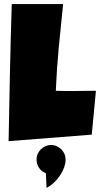

<svg xmlns="http://www.w3.org/2000/svg" viewBox="-20 -727 494 949"><path d="M454.1 -278.3 433.6 -61.5 22.5 -29.3Q25.4 -199.7 29.1 -368.2Q32.7 -536.6 38.1 -707H292Q280.8 -600.1 270.5 -493.4Q260.3 -386.7 255.9 -278.3Q278.8 -277.3 301.3 -277.3H305.7Q305.7 -277.3 305.7 -277.3Q305.7 -277.3 305.7 -277.3Q305.7 -277.3 305.7 -277.3Q305.7 -277.3 305.7 -277.3H308.1Q308.1 -277.3 308.1 -277.3Q308.1 -277.3 308.1 -277.3Q308.1 -277.3 308.1 -277.3Q308.1 -277.3 308.1 -277.3H308.6Q308.6 -277.3 308.6 -277.3Q308.6 -277.3 308.6 -277.3Q308.6 -277.3 308.6 -277.3Q308.6 -277.3 308.6 -277.3H314Q314 -277.3 314 -277.3Q314 -277.3 314 -277.3Q314 -277.3 314 -277.3Q314 -277.3 314 -277.3H319.3Q319.3 -277.3 319.3 -277.3Q319.3 -277.3 319.3 -277.3Q319.3 -277.3 319.3 -277.3Q319.3 -277.3 319.3 -277.3H346.7Q374 -277.3 400.4 -277.8Q426.8 -278.3 454.1 -278.3ZM304.2 64Q304.2 80.1 297.4 99.4Q290.5 118.7 278.3 137.7Q266.1 156.7 248.8 173.6Q231.4 190.4 210 201.7Q210 201.7 209.7 193.8Q209.5 186 209 175Q208.5 164.1 207.8 151.4Q207 138.7 206.5 128.9Q185.1 121.1 172.9 102.5Q160.6 84 160.6 61.5Q160.6 46.9 166.3 33.9Q171.9 21 181.6 11.2Q191.4 1.5 204.6 -4.4Q217.8 -10.3 232.4 -10.3Q247.1 -10.3 260.3 -4.4Q273.4 1.5 283.2 11.2Q293 21 298.6 33.9Q304.2 46.9 304.2 61.5Z"/></svg>

Font: Luckiest Guy
Style: Regular
Weight: 400
Designer: Astigmatic (AOETI)
Foundry: Astigmatic (AOETI)
Version: Version 1.000